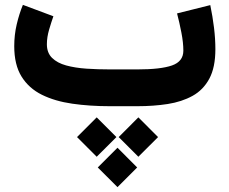

<svg xmlns="http://www.w3.org/2000/svg" viewBox="-20 -437 944 790"><path d="M549.3 45.9 630.4 127 549.3 208 468.3 127ZM377.9 45.9 459 127 377.9 208 296.9 127ZM463.4 170.9 544.4 252 463.4 333 382.3 252ZM544.9 0H432.1Q349.1 0 277.6 -10.3Q206.1 -20.5 152.3 -47.1Q98.6 -73.7 68.6 -122.1Q38.6 -170.4 38.6 -247.1Q38.6 -293.5 48.8 -336.9Q59.1 -380.4 74.2 -417L199.7 -370.1Q191.4 -346.7 182.1 -315.2Q172.9 -283.7 172.9 -254.9Q172.9 -219.7 194.3 -198.7Q215.8 -177.7 252.4 -167.7Q289.1 -157.7 335.4 -154.5Q381.8 -151.4 432.1 -151.4H546.4Q641.1 -151.4 687.7 -167.7Q734.4 -184.1 734.4 -228.5Q734.4 -261.7 726.3 -303.2Q718.3 -344.7 708.5 -381.8L845.2 -416Q855 -368.7 860.6 -322.8Q866.2 -276.9 866.2 -234.4Q866.2 -159.7 841.3 -113.3Q816.4 -66.9 772.2 -42.5Q728 -18.1 669.9 -9Q611.8 0 544.9 0Z"/></svg>

Font: Vazirmatn FD NL Black
Style: Regular
Weight: 900
Designer: Saber Rastikerdar
Foundry: Saber Rastikerdar
Version: Version 33.003